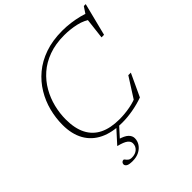

<svg xmlns="http://www.w3.org/2000/svg" viewBox="-256 -881 1282 1282"><g transform="rotate(-45 385.0 -240.5)"><path d="M572.5 -56.5 529 -19 635.5 -186H659.5L585 -26Q540 -9.5 486.8 0.2Q433.5 10 384 10Q289 10 223.5 -21.8Q158 -53.5 124 -114.2Q90 -175 90 -261Q90 -326.5 106.5 -390.8Q123 -455 157.5 -512.2Q192 -569.5 244.5 -613.5Q297 -657.5 369.2 -682.8Q441.5 -708 534 -708Q573 -708 612 -702.8Q651 -697.5 685 -689Q719 -680.5 743 -669L713.5 -665L752 -722.5H770L711.5 -491H687.5L708 -665.5L731.5 -619Q687 -653 632.5 -665.2Q578 -677.5 521.5 -677.5Q439 -677.5 375 -654Q311 -630.5 265 -590Q219 -549.5 189.2 -497.2Q159.5 -445 145.2 -387Q131 -329 131 -271.5Q131 -187.5 159.8 -131.2Q188.5 -75 245.2 -47Q302 -19 385.5 -19Q436.5 -19 486.5 -28.5Q536.5 -38 572.5 -56.5ZM263.5 220.5Q296.5 220.5 316.2 202.8Q336 185 336 158Q336 138.5 317 123.8Q298 109 249.5 97L250 95L336 0H362.5L290 80L283.5 69.5Q331 83 350 101.5Q369 120 369 142.5Q369 169 354.2 191.2Q339.5 213.5 313.2 227Q287 240.5 251.5 240.5Q216.5 240.5 204 232.2Q191.5 224 191.5 212.5Q191.5 204 197.5 197.2Q203.5 190.5 213 190.5Q217.5 190.5 222.5 198Q227.5 205.5 237 213Q246.5 220.5 263.5 220.5Z"/></g></svg>

Font: Newsreader 9pt ExtraLight
Style: Italic
Weight: 250
Italic angle: -17°
Designer: Hugues Gentile
Foundry: Production Type
Version: Version 1.003